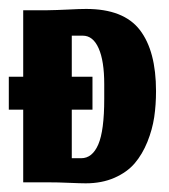

<svg xmlns="http://www.w3.org/2000/svg" viewBox="-30 -414 383 436"><path d="M133 -54.7V-165H180V-239.7H133V-333H158Q181.3 -333 194 -304.3Q206.7 -275.7 206.7 -223V-189.3Q206.7 -117.3 193.2 -86Q179.7 -54.7 154.3 -54.7ZM164.7 2.3Q201.3 2.3 230 -10.3Q258.7 -23 276 -43.3Q293.3 -63.7 304.7 -91.8Q316 -120 320.2 -148Q324.3 -176 324.3 -207Q324.3 -298.3 287.5 -346Q250.7 -393.7 165.7 -393.7Q150.7 -393.7 124.3 -392.3Q98 -391 75.7 -390.7H22.7V-239.7H-10V-165H22.7V0H75.7Q102.3 0 127.5 1.2Q152.7 2.3 164.7 2.3Z"/></svg>

Font: Jomhuria
Style: Regular
Weight: 400
Designer: Arabic design by Kourosh Beigpour, Latin design by Eben Sorkin, engineering by Lasse Fister and Khaled Hosney
Version: Version 1.0010